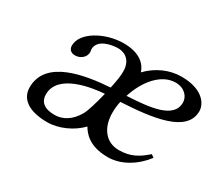

<svg xmlns="http://www.w3.org/2000/svg" viewBox="-91 -618 910 808"><g transform="rotate(30 364.5 -214.5)"><path d="M368 -334C368 -312 364 -288 356 -250C239 -242 60 -216 60 -81C60 -26 105 10 197 10C252 10 314 -18 353 -59C368 -34 400 10 491 10C557 10 619 -30 660 -84L646 -94C607 -59 571 -39 517 -39C455 -39 415 -87 415 -163C415 -180 417 -199 421 -218C569 -226 729 -244 729 -350C729 -386 695 -439 592 -439C535 -439 477 -414 434 -369C412 -436 336 -439 312 -439C222 -439 126 -386 126 -322C126 -307 134 -292 158 -292C184 -292 207 -311 207 -336C207 -340 205 -343 205 -349C205 -397 269 -409 302 -409C322 -409 368 -399 368 -334ZM348 -215C336 -165 322 -119 312 -101C284 -51 245 -32 208 -32C155 -32 134 -56 134 -89C134 -191 293 -211 348 -215ZM431 -253C458 -338 515 -405 583 -405C626 -405 651 -376 651 -347C651 -269 541 -259 431 -253Z"/></g></svg>

Font: Libertinus Serif
Style: Italic
Weight: 400
Italic angle: -12°
Designer: Philipp H. Poll, Khaled Hosny
Foundry: Caleb Maclennan
Version: Version 7.050;RELEASE